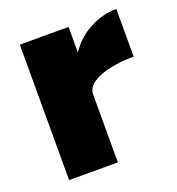

<svg xmlns="http://www.w3.org/2000/svg" viewBox="-99 -584 615 666"><g transform="rotate(-20 208.5 -251.0)"><path d="M183 -255Q183 -336 215.5 -391Q248 -446 298 -474Q348 -502 402 -502V-326Q355 -326 314.5 -317.5Q274 -309 249.5 -292Q225 -275 225 -251ZM45 0V-500H225V0Z"/></g></svg>

Font: Figtree Black
Style: Regular
Weight: 900
Designer: Erik Kennedy
Foundry: Erik Kennedy
Version: Version 2.001;gftools[0.9.30]